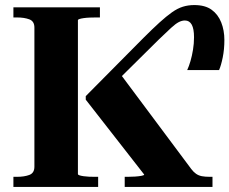

<svg xmlns="http://www.w3.org/2000/svg" viewBox="-20 -739 907 759"><path d="M33 0V-40H47Q76 -40 96 -47.5Q116 -55 116 -80V-630Q116 -655 96 -662.5Q76 -670 47 -670H33V-710H375V-670H360Q348 -670 335 -669.5Q322 -669 311.5 -667.5Q301 -666 294.5 -664Q288 -662 288 -659V-51Q288 -48 294 -46Q300 -44 310 -42.5Q320 -41 331.5 -40.5Q343 -40 355 -40H368V0ZM748 -719Q791 -719 816.5 -700.5Q842 -682 854.5 -650.5Q867 -619 867 -581Q867 -544 860.5 -512Q854 -480 846 -462H720Q727 -477 733 -497.5Q739 -518 743 -542.5Q747 -567 747 -592Q747 -625 738 -641.5Q729 -658 711 -658Q699 -658 686.5 -651.5Q674 -645 656 -628.5Q638 -612 608 -583L415 -392L448 -457L736 -71Q745 -59 755 -52Q765 -45 778 -42.5Q791 -40 810 -40H820V0H473V-40H485Q499 -40 514 -41Q529 -42 539.5 -44Q550 -46 550 -49L319 -345V-359L547 -589Q583 -625 610.5 -650Q638 -675 660 -690.5Q682 -706 703 -712.5Q724 -719 748 -719Z"/></svg>

Font: Roboto Serif 120pt Expanded SemiBold
Style: Regular
Weight: 600
Width: 7
Designer: Greg Gazdowicz
Foundry: Commercial Type
Version: Version 1.008